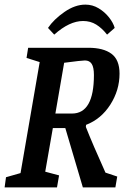

<svg xmlns="http://www.w3.org/2000/svg" viewBox="-22 -812 538 832"><path d="M435 -64 486 -47 478 0H337L261 -257H207L174 -68L234 -52L225 0H-2L4 -44L67 -62L150 -543L93 -561L100 -605H361Q426 -605 461 -579Q496 -553 496 -493Q496 -421 456 -358.5Q416 -296 351 -271L350 -262Q380 -186 435 -64ZM218 -320H290Q385 -320 385 -487Q385 -520 375.5 -535Q366 -550 346 -550Q332 -550 256 -540ZM186 -691Q211 -728 257 -760Q303 -792 348 -792Q379 -792 405.5 -776Q432 -760 450.5 -736.5Q469 -713 475 -691L442 -662Q420 -690 395 -705.5Q370 -721 338 -721Q279 -721 213 -662Z"/></svg>

Font: Grenze Medium
Style: Italic
Weight: 500
Italic angle: -10°
Designer: Renata Polastri
Foundry: Omnibus-Type
Version: Version 1.002; ttfautohint (v1.8)